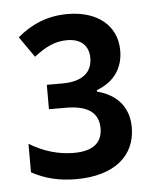

<svg xmlns="http://www.w3.org/2000/svg" viewBox="-40 -889 425 517"><g transform="rotate(-5 172.0 -630.5)"><path d="M161 -853C106 -853 63 -834 25 -802L64 -746C96 -771 122 -783 154 -783C190 -783 212 -764 212 -730C212 -693 188 -668 131 -668H89V-602H135C195 -602 223 -580 223 -539C223 -501 199 -479 146 -479C104 -479 64 -491 26 -514V-437C63 -417 101 -408 146 -408C249 -408 307 -457 307 -534C307 -587 277 -624 222 -638V-642C268 -659 294 -694 294 -743C294 -810 242 -853 161 -853Z"/></g></svg>

Font: Noto Sans UI SemiCondensed Medium
Style: Regular
Weight: 500
Width: 4
Designer: Monotype Design Team
Foundry: Monotype Imaging Inc.
Version: Version 1.901